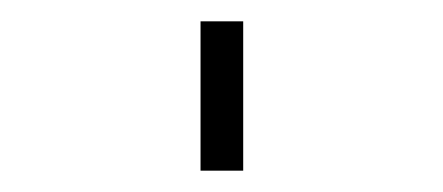

<svg xmlns="http://www.w3.org/2000/svg" viewBox="-20 60 415 180"><path d="M168 220V80H208V220Z"/></svg>

Font: Zed Sans Extralight
Style: Regular
Weight: 200
Designer: Belleve Invis
Foundry: Belleve Invis
Version: Version 1.0.0; ttfautohint (v1.8.4)